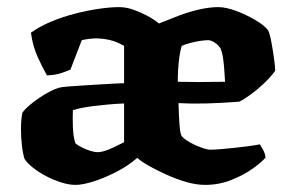

<svg xmlns="http://www.w3.org/2000/svg" viewBox="-20 -520 813 540"><path d="M192 0Q174 0 152 -7Q130 -14 109 -25Q88 -36 72 -49Q56 -62 49 -73Q44 -89 41.5 -112Q39 -135 39 -156Q39 -170 40 -182Q41 -194 43 -203Q50 -213 63 -224Q76 -235 91.5 -245.5Q107 -256 121 -263Q135 -270 145 -273Q151 -275 169 -276.5Q187 -278 211.5 -279.5Q236 -281 260.5 -282.5Q285 -284 304 -285Q323 -286 329 -286V-391Q308 -403 288.5 -407.5Q269 -412 249 -412Q241 -412 229.5 -410.5Q218 -409 210 -407L178 -324Q171 -321 154 -315Q137 -309 112 -308Q101 -327 86.5 -358.5Q72 -390 67 -428Q92 -446 124.5 -459.5Q157 -473 192.5 -482Q228 -491 260 -495.5Q292 -500 314 -500Q334 -500 353 -493.5Q372 -487 391.5 -477Q411 -467 427 -454Q454 -465 483 -476Q512 -487 541 -493.5Q570 -500 594 -500Q615 -500 643.5 -489.5Q672 -479 697.5 -464Q723 -449 734 -435Q739 -425 743.5 -400.5Q748 -376 751 -353Q754 -330 754 -321Q741 -303 722.5 -285.5Q704 -268 685.5 -254.5Q667 -241 653 -234Q600 -230 558.5 -229Q517 -228 482 -230Q483 -192 485 -167Q487 -142 492 -136Q495 -132 504.5 -125.5Q514 -119 527 -113Q540 -107 552 -103Q564 -99 570 -99Q583 -99 600.5 -100.5Q618 -102 637.5 -104Q657 -106 676 -108.5Q695 -111 711 -114Q714 -109 719.5 -99.5Q725 -90 727 -77Q716 -64 691 -46Q666 -28 631 -14Q596 0 557 0Q531 0 502.5 -8.5Q474 -17 446.5 -29.5Q419 -42 398 -54Q377 -66 366 -76Q341 -54 308 -37Q275 -20 244 -10Q213 0 192 0ZM254 -92Q264 -92 277.5 -96.5Q291 -101 304.5 -108Q318 -115 329 -120V-229Q305 -228 283 -226Q261 -224 241.5 -221.5Q222 -219 207.5 -216Q193 -213 185 -210Q184 -191 185 -163Q186 -135 192 -117Q199 -111 211 -105Q223 -99 235 -95.5Q247 -92 254 -92ZM480 -290Q502 -290 520 -289.5Q538 -289 559.5 -289.5Q581 -290 613 -290Q612 -303 611 -320.5Q610 -338 607.5 -355.5Q605 -373 600 -384Q595 -392 588.5 -397Q582 -402 576 -404.5Q570 -407 566 -407Q557 -407 543 -405Q529 -403 514.5 -399Q500 -395 491 -391Q487 -378 484.5 -360Q482 -342 481 -324Q480 -306 480 -290Z"/></svg>

Font: Texturina Medium 12pt ExtraBold
Style: Regular
Weight: 800
Version: Version 1.002